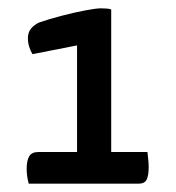

<svg xmlns="http://www.w3.org/2000/svg" viewBox="-20 -730 422 461"><path d="M49 -289Q46 -300 45 -309Q44 -318 44 -324Q44 -344 50 -354.5Q56 -365 72 -365H165V-621L58 -600Q53 -608 50 -618Q47 -628 47 -638Q47 -653 55 -662Q63 -671 74 -676Q97 -684 127.5 -692Q158 -700 184.5 -705Q211 -710 222 -710Q227 -710 235.5 -709.5Q244 -709 247 -707V-365H334Q335 -356 336 -346.5Q337 -337 337 -329Q337 -308 332 -298.5Q327 -289 313 -289Z"/></svg>

Font: Yanone Kaffeesatz
Style: Regular
Weight: 400
Designer: Yanone (Cyrillic: Daniel Pouzeot, Huerta Tipografica, and Cyreal)
Foundry: Yanone
Version: Version 2.003